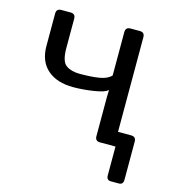

<svg xmlns="http://www.w3.org/2000/svg" viewBox="-101 -598 759 835"><g transform="rotate(15 278.5 -181.0)"><path d="M50.8 -344.7V-490.7Q50.8 -512.7 72.8 -512.7H114.7Q136.7 -512.7 136.7 -490.7V-358.4Q136.7 -297.9 160.2 -281.5Q183.6 -265.1 221.7 -265.1Q274.4 -265.1 309.8 -271Q345.2 -276.9 362.3 -295.4V-490.7Q362.3 -512.7 384.3 -512.7H426.3Q448.2 -512.7 448.2 -490.7V-64.5H507.3Q529.3 -64.5 529.3 -42.5V129.4Q529.3 151.4 509.8 151.4H473.6Q454.1 151.4 454.1 129.4V0H384.3Q362.3 0 362.3 -22V-199.7Q362.8 -214.4 363.3 -229H361.3Q349.6 -216.8 301 -209.2Q252.4 -201.7 209.5 -201.7Q135.3 -201.7 93 -238.8Q50.8 -275.9 50.8 -344.7Z"/></g></svg>

Font: Istok
Style: Regular
Weight: 500
Designer: Andrey V. Panov
Foundry: Andrey V. Panov
Version: Version 1.0.3